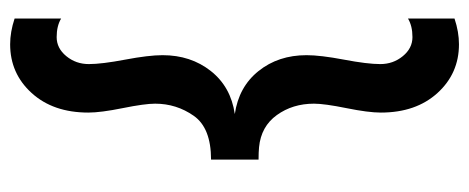

<svg xmlns="http://www.w3.org/2000/svg" viewBox="-300 -454 947 388"><g transform="rotate(90 174.0 -259.5)"><path d="M207 36Q207 107 167.5 150.5Q128 194 69 194Q44 194 17 185V91Q32 100 54.5 100Q77 100 93 80.5Q109 61 109 35Q109 9 100 -38.5Q91 -86 91 -114Q91 -171 123 -211.5Q155 -252 210 -260Q155 -268 123 -308Q91 -348 91 -405Q91 -433 100 -480.5Q109 -528 109 -554Q109 -580 93 -599.5Q77 -619 54.5 -619Q32 -619 17 -610V-704Q44 -713 69 -713Q128 -713 167.5 -669.5Q207 -626 207 -555Q207 -530 198 -485.5Q189 -441 189 -420Q189 -377 212 -345Q235 -313 277 -309Q287 -308 302 -308V-212Q238 -212 213.5 -177Q189 -142 189 -99Q189 -78 198 -33.5Q207 11 207 36Z"/></g></svg>

Font: Hind Jalandhar Medium
Style: Regular
Weight: 500
Designer: Namrata Goyal
Foundry: Indian Type Foundry
Version: Version 0.702;PS 1.0;hotconv 1.0.81;makeotf.lib2.5.63406